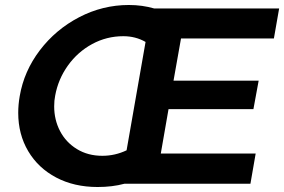

<svg xmlns="http://www.w3.org/2000/svg" viewBox="-20 -736 1138 769"><path d="M474 -591Q407 -591 349 -559.5Q291 -528 252 -473.5Q213 -419 201 -353Q197 -334 197 -310Q197 -256 220.5 -211Q244 -166 288 -139Q332 -112 390 -112Q441 -112 487 -134L563 -568Q523 -591 474 -591ZM624 -121H1004L983 0H478Q430 13 371 13Q277 13 205 -25Q133 -63 93 -130.5Q53 -198 53 -284Q53 -317 59 -351Q76 -451 139.5 -534.5Q203 -618 297 -667Q391 -716 496 -716Q550 -716 598 -702H1098L1077 -582H705L675 -413H1016L995 -299H655Z"/></svg>

Font: Geom SemiBold
Style: Bold Italic
Weight: 600
Italic angle: -10°
Version: Version 1.102